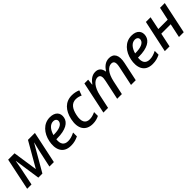

<svg xmlns="http://www.w3.org/2000/svg" viewBox="311 -1789 3041 3041"><g transform="rotate(-45 1831.0 -269.0)"><path d="M21 0H118L178 -293C187 -341 198 -395 204 -437H207L271 0H362L615 -438H618C607 -398 594 -346 583 -296L519 0H619L733 -539H578L340 -126H338L277 -539H134Z M996 10C1067 10 1114 -6 1165 -30V-116C1109 -88 1064 -74 1015 -74C926 -74 891 -130 902 -228H922C1116 -228 1212 -292 1231 -382C1252 -481 1191 -548 1075 -548C929 -548 833 -431 803 -287C772 -138 813 10 996 10ZM1067 -465C1121 -465 1139 -430 1131 -395C1117 -334 1036 -307 928 -307H917C947 -412 1004 -465 1067 -465Z M1486 10C1542 10 1590 -4 1629 -24V-110C1587 -90 1545 -77 1502 -77C1412 -77 1371 -142 1400 -275C1425 -391 1476 -460 1569 -460C1612 -460 1647 -447 1676 -434L1707 -519C1667 -537 1618 -548 1567 -548C1420 -548 1329 -447 1294 -288C1255 -106 1326 10 1486 10Z M1728 0H1833L1882 -230C1915 -388 1989 -461 2055 -461C2120 -461 2123 -402 2107 -330L2037 0H2142L2193 -238C2225 -386 2292 -461 2364 -461C2420 -461 2436 -420 2417 -330L2347 0H2453L2521 -321C2552 -466 2507 -548 2400 -548C2313 -548 2260 -493 2219 -432H2215C2205 -506 2164 -548 2092 -548C2012 -548 1958 -493 1920 -439H1915L1926 -539H1842Z M2825 10C2896 10 2943 -6 2994 -30V-116C2938 -88 2893 -74 2844 -74C2755 -74 2720 -130 2731 -228H2751C2945 -228 3041 -292 3060 -382C3081 -481 3020 -548 2904 -548C2758 -548 2662 -431 2632 -287C2601 -138 2642 10 2825 10ZM2896 -465C2950 -465 2968 -430 2960 -395C2946 -334 2865 -307 2757 -307H2746C2776 -412 2833 -465 2896 -465Z M3104 0H3210L3260 -235H3471L3421 0H3528L3642 -539H3536L3489 -320H3279L3324 -539H3219Z"/></g></svg>

Font: Noto Sans Medium
Style: Italic
Weight: 500
Italic angle: -12°
Designer: Monotype Design Team
Foundry: Monotype Imaging Inc.
Version: Version 2.013